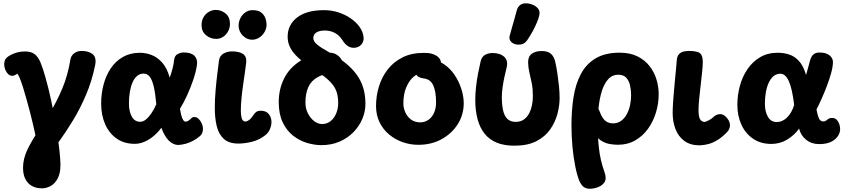

<svg xmlns="http://www.w3.org/2000/svg" viewBox="-20 -877 5202 1180"><path d="M238.3 280.4Q201.7 280.4 175.6 265.6Q149.4 250.7 135.5 222.7Q121.6 194.8 121.6 154.6Q121.6 100.9 145.8 48.4Q170 -4 208.1 -60.8Q246.1 -117.7 286.8 -183.8Q327.6 -250 361.9 -330.7Q396.3 -411.4 413 -512.6Q416.8 -534.7 435.6 -549.3Q454.4 -564 482.1 -564Q524.6 -564 549.4 -544.1Q574.3 -524.2 564.6 -475.9Q544.9 -378.9 508.7 -294.2Q472.6 -209.6 430.2 -139.8Q387.8 -70.1 349.7 -17.1Q311.7 35.9 287.1 69.9Q262.4 104 262.4 117.3Q262.4 135.7 257.3 148.6Q252.1 161.4 239.6 161.4Q226 161.4 221.7 145.3Q217.4 129.1 217.4 106.8Q217.4 78.9 212.1 37.8Q206.7 -3.3 194.9 -59.2Q183.1 -115 164.8 -186.3Q146.4 -257.7 120.3 -344.2Q110.7 -374.1 101.2 -397.4Q91.7 -420.7 85.9 -424Q78.3 -417.9 70.2 -414.4Q62.1 -411 54.3 -411Q41.9 -411 32 -419.8Q22.1 -428.6 15.6 -442.2Q6.2 -460.7 5.9 -481.4Q5.7 -502.2 15 -515.1Q26 -531.2 60.2 -545.9Q94.4 -560.7 134.1 -560.7Q172.2 -560.7 193.6 -543.7Q215 -526.8 229.1 -492.7Q243.2 -458.7 258.1 -406.2Q278.9 -333.2 296.1 -251.9Q313.2 -170.7 325.6 -94.2Q338 -17.8 344.8 43Q351.6 103.8 351.6 135.2Q351.6 188.3 334.3 220.3Q317 252.3 291 266.4Q265 280.4 238.3 280.4Z M1076.7 14.1Q1044.6 14.1 1017.5 -12.8Q990.4 -39.8 971.8 -91.8Q951 -63.4 924.4 -41.1Q897.8 -18.8 868.1 -5.9Q838.4 7 808.2 7Q744 7 697.8 -24.8Q651.7 -56.6 626.7 -112.6Q601.7 -168.7 601.7 -240.7Q601.7 -300.6 616.4 -356.7Q631.2 -412.9 660.8 -457Q690.3 -501.1 735.3 -526.8Q780.3 -552.6 840 -552.6Q875.7 -552.6 910.9 -539.3Q946.1 -526.1 976.1 -493.2Q1006 -460.3 1023 -400.1Q1034.4 -431.3 1041.2 -458.6Q1048 -485.8 1049.7 -506.3Q1052.7 -535.1 1071.8 -544.8Q1091 -554.6 1108.4 -554.6Q1155 -554.6 1174.8 -534.3Q1194.7 -514 1190.9 -482.3Q1186 -441.3 1169.2 -390.8Q1152.4 -340.3 1130.3 -292.2Q1108.2 -244 1086.1 -208.3Q1090.1 -183 1095.1 -165.2Q1100 -147.3 1106.7 -138.2Q1113.3 -129.1 1122.4 -129.1Q1132.4 -131.1 1140.8 -137.1Q1149.2 -143.1 1156.6 -150.9Q1160.3 -154.9 1164.9 -156.4Q1169.6 -157.9 1175.1 -157.9Q1189.1 -157.9 1200.8 -146.4Q1212.6 -135 1219.9 -118.3Q1227.3 -101.6 1227.3 -83.4Q1227.3 -73.9 1223.4 -61.8Q1219.6 -49.7 1209.7 -41.3Q1189.7 -24.2 1168.1 -12.5Q1146.6 -0.8 1124.1 5.7Q1101.6 12.1 1076.7 14.1ZM841.9 -128.6Q859.2 -128.6 876.3 -142.3Q893.3 -156 910 -180.2Q926.7 -204.3 940.6 -236.3Q934.4 -305.9 924.4 -347.1Q914.3 -388.3 899.4 -406.5Q884.4 -424.7 862 -424.7Q840.4 -424.7 823.4 -410.8Q806.3 -397 795.2 -371.9Q784 -346.8 778.2 -313.4Q772.4 -280 772.4 -240.7Q772.4 -192.9 789.9 -160.7Q807.3 -128.6 841.9 -128.6Z M1444.8 5.3Q1387.3 5.3 1355.9 -23.1Q1324.4 -51.4 1312.3 -100.8Q1300.1 -150.1 1300.1 -212.3Q1300.1 -265.7 1305.1 -323.2Q1310.1 -380.7 1316.4 -429.4Q1322.7 -478.1 1325.7 -504.1Q1330 -534.9 1354.1 -548.1Q1378.2 -561.2 1405.7 -561.2Q1450.2 -561.2 1473.4 -545.4Q1496.7 -529.6 1493.1 -492.4Q1490.9 -470.4 1485.6 -434.9Q1480.3 -399.3 1474.4 -357.5Q1468.4 -315.7 1464.3 -273.6Q1460.1 -231.6 1460.1 -196.6Q1460.1 -168.8 1465.8 -149.5Q1471.6 -130.2 1488.4 -130.2Q1497.3 -130.2 1510.2 -138.9Q1523.1 -147.6 1539.4 -172.6Q1545.3 -181.9 1554.9 -189.2Q1564.6 -196.4 1583.1 -196.4Q1615.7 -196.4 1632.1 -175.8Q1648.4 -155.1 1648.4 -127.2Q1648.4 -106.4 1639.3 -84.3Q1630.2 -62.1 1611.9 -47.2Q1575.3 -17.6 1530.1 -6.1Q1484.9 5.3 1444.8 5.3Z M1308.8 -637.9Q1273.4 -637.9 1246.1 -660.7Q1218.7 -683.4 1218.7 -721.9Q1218.7 -751.8 1231.7 -772.8Q1244.7 -793.9 1264.8 -804.9Q1285 -816 1305.7 -816Q1339.7 -816 1366.5 -794.2Q1393.3 -772.4 1393.3 -729.6Q1393.3 -705.3 1381.7 -684.1Q1370.1 -662.9 1350.7 -650.4Q1331.2 -637.9 1308.8 -637.9ZM1529.2 -632.9Q1497.4 -632.9 1471.9 -658.4Q1446.4 -683.9 1446.4 -720.6Q1446.4 -742 1456.6 -763.7Q1466.7 -785.3 1486.4 -799.9Q1506.1 -814.6 1533.2 -814.6Q1569.4 -814.6 1587.8 -798.2Q1606.2 -781.8 1612.3 -761.3Q1618.3 -740.9 1618.3 -726.4Q1618.3 -701.7 1605.8 -680.1Q1593.3 -658.6 1572.9 -645.7Q1552.4 -632.9 1529.2 -632.9Z M1955.1 15Q1912.8 15 1867 1.4Q1821.2 -12.1 1781.7 -42.9Q1742.1 -73.8 1717.6 -124.7Q1693.1 -175.7 1693.1 -249.7Q1693.1 -327.7 1725.3 -393.3Q1757.6 -459 1824.4 -502Q1891.2 -545 1993.9 -552.9Q2023.1 -555.1 2043.1 -544.3Q2063.1 -533.6 2074.1 -518Q2085 -502.4 2085 -488.6Q2085 -478.7 2080.9 -465Q2076.9 -451.3 2068.3 -441.3Q2059.7 -431.3 2045.4 -430.3Q1975.3 -426.8 1933.8 -403.9Q1892.3 -381 1874.8 -341.4Q1857.2 -301.8 1857.2 -246.1Q1857.2 -209.8 1872.4 -180.1Q1887.6 -150.4 1910.9 -132.6Q1934.3 -114.7 1959.4 -114.7Q1989.4 -114.7 2011.9 -132.7Q2034.3 -150.7 2046.4 -180.4Q2058.4 -210.1 2058.4 -243.1Q2058.4 -278.9 2050.5 -306.3Q2042.6 -333.8 2024.2 -357.3Q2005.8 -380.8 1974.5 -405.4Q1943.2 -430 1896.6 -459.9Q1847.3 -491.6 1814.2 -521.4Q1781.1 -551.2 1764.4 -582.9Q1747.8 -614.6 1747.8 -651.1Q1747.8 -724.7 1806.1 -769.6Q1864.3 -814.6 1970.9 -814.6Q2016.6 -814.6 2058.8 -801.2Q2101.1 -787.8 2135.1 -764.3Q2169 -740.9 2190.1 -711.2Q2211.2 -681.4 2214.6 -648Q2217 -620.7 2199.6 -601.9Q2182.1 -583.2 2153.6 -583.2Q2114.7 -583.2 2086.3 -627.4Q2067.3 -658.4 2039.3 -673.9Q2011.2 -689.4 1976.2 -689.4Q1942.4 -689.4 1923.9 -677.2Q1905.4 -665 1905.4 -642.6Q1905.4 -621.9 1930.9 -601.6Q1956.4 -581.2 2010.6 -551.1Q2062 -522.6 2101.6 -490.9Q2141.2 -459.2 2169.3 -422.1Q2197.3 -384.9 2211.6 -339.6Q2225.9 -294.3 2225.9 -238.8Q2225.9 -191.6 2206.8 -146.3Q2187.7 -101.1 2152.3 -64.8Q2116.9 -28.4 2066.9 -6.7Q2016.9 15 1955.1 15Z M2636 -546Q2663.9 -536.9 2676.9 -522.4Q2690 -507.9 2690 -492Q2690 -462.6 2670.8 -440.3Q2651.7 -418.1 2626.1 -421.7Q2621.1 -422.7 2607 -425.3Q2592.9 -428 2571 -428Q2549.1 -428 2522.6 -406Q2496 -384 2477.5 -342.1Q2459 -300.2 2459 -240Q2459 -214.4 2470.5 -187.6Q2482 -160.8 2505.2 -142.9Q2528.4 -125.1 2563 -125.1Q2591 -125.1 2613.1 -140.6Q2635.2 -156.1 2647.6 -183.6Q2660 -211 2660 -248Q2660 -313.1 2642.9 -351.7Q2625.8 -390.3 2584 -395Q2557.6 -398.6 2545.9 -409.3Q2534.3 -420.1 2534.3 -436.1Q2534.3 -476.2 2560.3 -492.7Q2586.3 -509.2 2620.8 -509.2Q2667.7 -509.2 2706.2 -484Q2744.8 -458.8 2772.3 -418.6Q2799.8 -378.4 2814.9 -331.7Q2830 -285 2830 -243Q2830 -171 2792.8 -113Q2755.7 -55 2692.9 -21Q2630.1 13 2551 13Q2502 13 2455.7 -3Q2409.3 -19 2371.9 -50Q2334.4 -81 2312.7 -125.5Q2291 -170 2291 -226Q2291 -285.3 2308.3 -343.6Q2325.7 -401.8 2361.6 -448.7Q2397.6 -495.7 2452.8 -523.8Q2508.1 -552 2584 -552Q2597 -552 2610 -551Q2623 -550 2636 -546Z M3141.8 18.4Q3079.2 18.4 3033.7 0.1Q2988.2 -18.3 2959.1 -54.4Q2929.9 -90.4 2915.4 -143.4Q2900.9 -196.3 2900.9 -264.9Q2900.9 -301.3 2905.6 -342.8Q2910.3 -384.2 2917.9 -424.7Q2925.6 -465.1 2933.6 -499Q2940.9 -529.8 2962.2 -540.5Q2983.4 -551.2 3006.4 -551.2Q3053.3 -551.2 3079.2 -527.6Q3105 -503.9 3092.8 -458.3Q3087.6 -437.7 3080.7 -406.8Q3073.9 -376 3069.1 -342.5Q3064.2 -309 3064.2 -280.3Q3064.2 -233.3 3071.8 -199.1Q3079.4 -164.9 3098.1 -146.4Q3116.8 -128 3149.4 -128Q3178.2 -128 3198.4 -141.8Q3218.7 -155.7 3230.9 -178.3Q3243.1 -200.9 3249.1 -228.8Q3255 -256.8 3255 -285Q3255 -330.4 3248.1 -365.3Q3241.1 -400.1 3233.8 -430.4Q3226.4 -460.8 3225.7 -492.2Q3224.9 -529.9 3248.4 -546.7Q3272 -563.4 3308.8 -563.4Q3348.3 -563.4 3367.4 -545.1Q3386.6 -526.7 3392.9 -494.7Q3399.7 -464.9 3405.4 -426.9Q3411.1 -389 3415.2 -349.4Q3419.3 -309.8 3419.3 -274.6Q3419.3 -227.7 3405.7 -176.5Q3392.1 -125.3 3360.9 -81.1Q3329.8 -36.8 3276.2 -9.2Q3222.6 18.4 3141.8 18.4Z M3167.3 -602.6Q3138.9 -602.6 3122.3 -618.9Q3105.7 -635.2 3113 -659Q3118.2 -677.9 3126.2 -706.6Q3134.1 -735.2 3142.7 -764.6Q3151.2 -793.9 3155.9 -813.2Q3160.9 -832.7 3175.3 -844.7Q3189.8 -856.7 3211.3 -856.7Q3231.8 -856.7 3252.4 -848.6Q3273.1 -840.6 3286.3 -824.8Q3299.6 -809 3294.8 -785.2Q3291.3 -766.4 3280.3 -739.9Q3269.2 -713.3 3253.4 -684.3Q3237.6 -655.2 3219.2 -628.7Q3210.9 -616.3 3198.1 -609.4Q3185.3 -602.6 3167.3 -602.6Z M3641.7 277.8Q3608.3 286.4 3588.5 281.5Q3568.7 276.6 3558.1 263.5Q3547.6 250.4 3540.4 235Q3526 198.4 3515.2 144.1Q3504.3 89.7 3498.2 25.1Q3492.1 -39.4 3492.1 -107Q3492.1 -198 3504.6 -278.5Q3517 -359 3549.2 -420.7Q3581.3 -482.4 3639.6 -517.8Q3697.9 -553.2 3788.8 -553.2Q3852.4 -553.2 3897.9 -530.5Q3943.3 -507.8 3972.3 -470.6Q4001.2 -433.3 4014.7 -388.4Q4028.2 -343.6 4028.2 -298.2Q4028.2 -241.9 4011.7 -186.5Q3995.2 -131.1 3963.1 -86.2Q3930.9 -41.2 3884.1 -14.3Q3837.3 12.7 3777.6 12.7Q3754.8 12.7 3726.3 7.9Q3697.9 3.1 3672 -14.3Q3646.1 -31.7 3629 -67.6Q3609.7 -111.8 3605.3 -146.9Q3600.9 -182 3607.5 -202.5Q3614.1 -223 3629.1 -223Q3642.9 -223 3650.4 -217.5Q3658 -212 3663.6 -196.1Q3673.2 -169.3 3685 -151.8Q3696.8 -134.3 3712.5 -126.6Q3728.2 -118.8 3747.2 -118.8Q3776.1 -118.8 3797.4 -134.4Q3818.8 -150 3832.3 -175.4Q3845.9 -200.8 3852.3 -231.2Q3858.7 -261.7 3858.7 -291.3Q3858.7 -322.8 3852.2 -351.7Q3845.7 -380.7 3829.1 -399.2Q3812.4 -417.7 3780.3 -417.7Q3742.1 -417.7 3717 -389.2Q3691.9 -360.8 3678 -314.4Q3664.1 -268 3658.5 -213.6Q3652.9 -159.1 3652.9 -107.3Q3652.9 -39.1 3661.1 34.7Q3669.2 108.6 3695.1 180.6Q3710.1 221.2 3693.9 244.7Q3677.8 268.1 3641.7 277.8Z M4280 16.2Q4222.3 16.2 4185.4 -11.3Q4148.4 -38.9 4131.3 -84.1Q4114.1 -129.3 4114.1 -182Q4114.1 -210.2 4116.6 -247.6Q4119.1 -285 4122.7 -325.1Q4126.3 -365.1 4129.8 -401.7Q4133.3 -438.2 4135.9 -466.2Q4138.6 -494.1 4139.3 -506.6Q4141.1 -530.8 4152.4 -543.2Q4163.8 -555.6 4180 -559.8Q4196.2 -564 4210.8 -564Q4266.3 -564 4283 -549.1Q4299.7 -534.2 4299.2 -494.9Q4299 -470.6 4294.9 -431.8Q4290.8 -393.1 4285.8 -350.1Q4280.8 -307 4276.9 -267.5Q4273 -228 4273 -201.1Q4273 -158.1 4283.3 -142.8Q4293.7 -127.6 4310.9 -127.6Q4320.6 -129.6 4337.3 -138.4Q4354.1 -147.2 4367.7 -160.6Q4378 -170 4388.7 -172.8Q4399.4 -175.6 4406.6 -175.6Q4421 -175.6 4434.7 -164.9Q4448.3 -154.2 4457.3 -138.7Q4466.3 -123.2 4466.3 -106.2Q4466.3 -96.9 4462.3 -86Q4458.3 -75.1 4447.1 -63.7Q4417.7 -33.8 4390.2 -16.8Q4362.8 0.2 4336 7.7Q4309.2 15.2 4280 16.2Z M5014.4 8.6Q4967.4 8.6 4934.5 -17.9Q4901.6 -44.4 4891.1 -86.6Q4861.1 -44.8 4816.9 -18.6Q4772.7 7.6 4720.7 7.6Q4655.7 7.6 4608.9 -24Q4562.1 -55.6 4536.9 -110Q4511.7 -164.4 4511.7 -232.2Q4511.7 -292.1 4527.2 -349.3Q4542.8 -406.4 4574 -452.3Q4605.2 -498.1 4651.6 -525.4Q4698 -552.8 4759.9 -552.8Q4796.2 -552.8 4829.4 -542.3Q4862.6 -531.9 4889.9 -502.4Q4917.2 -472.9 4934 -416.2Q4940.3 -438.6 4946.5 -460.9Q4952.7 -483.3 4958.1 -504.3Q4966.2 -532 4980 -543.1Q4993.8 -554.2 5015.3 -554.2Q5057.2 -554.2 5078.6 -536.7Q5099.9 -519.1 5099.2 -492.7Q5098.1 -463.4 5087.2 -424.9Q5076.3 -386.4 5060.8 -345.7Q5045.2 -305 5028.5 -267.9Q5011.8 -230.8 4998 -204.1Q5003 -178.1 5008.2 -161.7Q5013.4 -145.2 5021.2 -137.9Q5029 -130.7 5039.6 -130.7Q5048.2 -130.7 5054.2 -134.1Q5060.2 -137.6 5067.4 -143.6Q5073.6 -149.2 5081.9 -150.9Q5090.2 -152.6 5098 -151.9Q5115.4 -151 5126.8 -135.7Q5138.1 -120.4 5141.9 -99.2Q5145.7 -77.9 5138.7 -58.4Q5129 -30.9 5098.4 -11.2Q5067.8 8.6 5014.4 8.6ZM4753.8 -127Q4789.3 -127 4818.1 -155.9Q4846.9 -184.8 4860.8 -232.7Q4854.8 -281.4 4846.9 -317.2Q4839 -353 4828.6 -376.7Q4818.1 -400.3 4805.3 -412.1Q4792.6 -423.9 4775.4 -423.9Q4752.4 -423.9 4734.8 -409.5Q4717.1 -395.1 4705.2 -370.1Q4693.2 -345 4687.1 -311.4Q4680.9 -277.8 4680.9 -239.1Q4680.9 -192.7 4699.1 -159.8Q4717.3 -127 4753.8 -127Z"/></svg>

Font: Playpen Sans
Style: Regular
Weight: 400
Designer: Laura Meseguer, Veronika Burian, José Scaglione, Kostas Bartsokas, Vera Evstafieva, Tom Grace, Yorlmar Campos
Foundry: TypeTogether
Version: Version 2.000